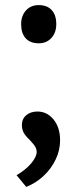

<svg xmlns="http://www.w3.org/2000/svg" viewBox="-20 -555 302 754"><path d="M83 179 45 133Q80 113 102 87Q124 61 124 42Q124 32 119 22.5Q114 13 98 -4Q78 -23 72 -36Q66 -49 66 -64Q66 -88 83 -102.5Q100 -117 127 -117Q165 -117 190.5 -85.5Q216 -54 216 -4Q216 35 198.5 71.5Q181 108 151 136Q121 164 83 179ZM132 -385Q99 -385 81 -404.5Q63 -424 63 -460Q63 -493 82 -514Q101 -535 132 -535Q165 -535 183 -515.5Q201 -496 201 -460Q201 -427 182 -406Q163 -385 132 -385Z"/></svg>

Font: Lexend
Style: Regular
Weight: 400
Designer: Bonnie Shaver-Troup, Thomas Jockin
Foundry: Lexend
Version: Version 1.007; ttfautohint (v1.8.3)